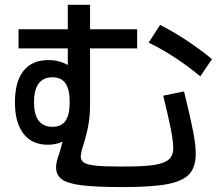

<svg xmlns="http://www.w3.org/2000/svg" viewBox="-20 -759 904 784"><path d="M209 -75.2Q209 -99.1 222.7 -134.8Q231.4 -163.1 235.4 -180.7Q210 -168 174.8 -168Q110.8 -168 75.9 -213.1Q41 -258.3 41 -340.8Q41 -425.8 75.9 -469.7Q110.8 -513.7 177.7 -513.7Q220.7 -513.7 256.8 -493.7V-561.5H55.7V-639.6H256.8V-739.3H347.7V-639.6H540V-561.5H347.7V-334Q347.7 -287.6 341.1 -250Q334.5 -212.4 322.3 -173.8Q311 -139.6 309.6 -119.1Q310.1 -103.5 323.2 -95Q336.4 -86.4 368.9 -82.8Q401.4 -79.1 462.9 -79.1H480.5Q563.5 -78.6 607.4 -85.2Q651.4 -91.8 669.4 -107.9Q687.5 -124 687.5 -154.3Q687.5 -180.7 677.7 -230.7Q668 -280.8 646.5 -368.2L731.4 -385.7Q757.8 -278.8 768.6 -222.7Q779.3 -166.5 779.3 -131.8Q779.3 -77.1 752.9 -48.1Q726.6 -19 663.1 -7.1Q599.6 4.9 480.5 4.9Q372.6 4.9 314.9 -2.2Q257.3 -9.3 233.2 -26.4Q209 -43.5 209 -75.2ZM264.6 -341.8Q264.6 -393.6 247.6 -418.5Q230.5 -443.4 194.3 -443.4Q156.7 -443.4 137.7 -417.7Q118.7 -392.1 119.1 -341.8Q118.7 -291.5 137.7 -266.4Q156.7 -241.2 194.3 -241.2Q230.5 -241.2 247.6 -265.6Q264.6 -290 264.6 -341.8ZM586.9 -585 633.8 -657.2Q684.6 -631.8 740.5 -595Q796.4 -558.1 845.7 -517.6L797.9 -447.3Q748.5 -488.3 693.4 -524.4Q638.2 -560.5 586.9 -585Z"/></svg>

Font: Pretendard GOV Medium
Style: Regular
Weight: 500
Designer: Base glyphs from Inter by Rasmus Andersson; Hangeul glyphs from Noto Sans CJK(Source Han Sans) by Jang Soo-young and Kan
Foundry: Kil Hyung-jin
Version: Version 1.309